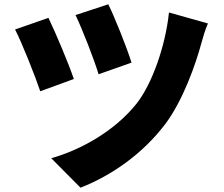

<svg xmlns="http://www.w3.org/2000/svg" viewBox="-20 -815 1040 892"><path d="M483 -795 331 -745C363 -678 418 -537 438 -470L591 -524C570 -593 509 -744 483 -795ZM946 -706 765 -757C749 -603 687 -425 614 -333C511 -204 351 -117 218 -80L354 57C497 1 642 -99 748 -239C830 -348 889 -516 916 -616C923 -642 933 -676 946 -706ZM205 -732 50 -678C81 -619 145 -457 167 -391L323 -448C300 -517 238 -664 205 -732Z"/></svg>

Font: Noto Sans JP Black
Style: Regular
Weight: 900
Designer: Ryoko NISHIZUKA 西塚涼子 (kana, bopomofo & ideographs); Paul D. Hunt (Latin, Greek & Cyrillic); Sandoll Communications 산돌커뮤니
Foundry: Adobe
Version: Version 2.002;hotconv 1.0.116;makeotfexe 2.5.65601